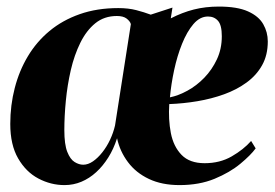

<svg xmlns="http://www.w3.org/2000/svg" viewBox="-20 -538 815 570"><path d="M492 -515.5 487 -483.5Q521 -501 555.5 -509.8Q590 -518.5 629.5 -518.5Q684.5 -518.5 716.2 -504.2Q748 -490 761.5 -466.2Q775 -442.5 775 -415Q775 -374.5 758.2 -344.5Q741.5 -314.5 712 -293Q682.5 -271.5 645 -258Q607.5 -244.5 565.8 -237.5Q524 -230.5 482.5 -229Q479.5 -183 487.2 -143Q495 -103 519 -78.2Q543 -53.5 587.5 -53.5Q633 -53.5 668 -73.8Q703 -94 725.5 -119.5L739 -97.5Q724.5 -77.5 693.5 -51.8Q662.5 -26 617 -7.2Q571.5 11.5 513 11.5Q460.5 11.5 422 -6.8Q383.5 -25 359.8 -56.8Q336 -88.5 327.5 -127.5Q317.5 -96 301.5 -70.5Q285.5 -45 265.5 -26.8Q245.5 -8.5 221.8 1.5Q198 11.5 171.5 11.5Q131 11.5 94 -8Q57 -27.5 33.8 -67.8Q10.5 -108 10.5 -170Q10.5 -225.5 23.8 -276.8Q37 -328 62.8 -371Q88.5 -414 127 -446Q165.5 -478 216.8 -496Q268 -514 331 -514Q361 -514 384.2 -508Q407.5 -502 427.5 -494.5ZM321.5 -165.5 368.5 -466.5Q366 -475 356 -482.8Q346 -490.5 327 -490.5Q289.5 -490.5 263 -469Q236.5 -447.5 218.5 -411Q200.5 -374.5 190.2 -330Q180 -285.5 175.5 -239.2Q171 -193 171 -152Q171 -109 179.8 -87Q188.5 -65 201.5 -57Q214.5 -49 227 -49Q241.5 -49 256 -59Q270.5 -69 283.8 -85.8Q297 -102.5 306.8 -123.2Q316.5 -144 321.5 -165.5ZM597.5 -489Q573.5 -489 554.2 -466.5Q535 -444 520.5 -408Q506 -372 497 -330Q488 -288 484.5 -249Q509.5 -254 536.5 -268.8Q563.5 -283.5 586.5 -307.2Q609.5 -331 624 -362Q638.5 -393 638.5 -430.5Q638.5 -463.5 627.2 -476.2Q616 -489 597.5 -489Z"/></svg>

Font: Merriweather 144pt ExtraBold
Style: Italic
Weight: 800
Italic angle: -7.8°
Version: Version 2.101